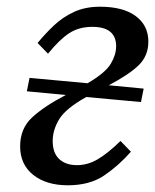

<svg xmlns="http://www.w3.org/2000/svg" viewBox="-20 -540 462 572"><path d="M182 12Q118 12 79 -19Q40 -50 40 -104Q40 -157 75.5 -190Q111 -223 176 -257L60 -268L68 -308L241 -292Q294 -323 310 -350Q326 -377 326 -402Q326 -460 255 -460Q215 -460 186 -441Q157 -422 123 -380L92 -412Q115 -440 141 -464.5Q167 -489 200.5 -504.5Q234 -520 278 -520Q347 -520 384.5 -492Q422 -464 422 -416Q422 -374 393.5 -346Q365 -318 304 -286L408 -276L400 -236L237 -251Q176 -217 156.5 -185Q137 -153 137 -120Q137 -84 156.5 -66Q176 -48 209 -48Q242 -48 272 -66Q302 -84 339 -120L370 -88Q333 -46 290 -17Q247 12 182 12Z"/></svg>

Font: Source Serif 4 Caption
Style: Italic
Weight: 400
Italic angle: -12°
Designer: Frank Grießhammer
Foundry: Adobe Systems Incorporated
Version: Version 4.004;hotconv 1.0.117;makeotfexe 2.5.65602